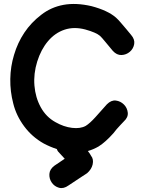

<svg xmlns="http://www.w3.org/2000/svg" viewBox="-20 -737 721 970"><path d="M326 200Q352 182 394 155Q413 143 420 138Q442 119 448 94Q454 67 440 50Q435 40 424 26Q452 18 478 3Q513 -19 553 -64L569 -84L588 -105Q597 -115 606 -124Q628 -144 625.5 -168Q623 -192 606 -209Q589 -226 565.5 -229Q542 -232 520 -210Q519 -209 462 -145Q434 -114 413 -101Q386 -86 344 -91Q302 -96 260 -120Q213 -146 186 -195Q159 -244 154 -304.5Q149 -365 168 -426Q187 -487 222.5 -529Q258 -571 306 -587Q354 -603 411 -588Q465 -573 485 -556Q493 -549 513 -524.5Q533 -500 550 -480Q570 -458 594 -459Q618 -460 636 -475.5Q654 -491 658 -514.5Q662 -538 642 -561L618 -590L589 -624Q577 -638 566 -648Q525 -684 442 -706Q364 -724 301 -712.5Q238 -701 188 -662Q137 -623 103 -572Q69 -521 51 -460Q33 -401 32 -338Q31 -275 47 -214Q62 -153 102 -99Q142 -45 201 -12Q233 5 267 16Q269 22 273 28L307 65L255 100Q231 118 229.5 142Q228 166 241.5 185.5Q255 205 278 211.5Q301 218 326 200Z"/></svg>

Font: Balsamiq Sans
Style: Bold
Weight: 700
Designer: Michael Angeles
Foundry: Balsamiq SRL
Version: Version 1.020; ttfautohint (v1.8.4.7-5d5b);gftools[0.9.26]